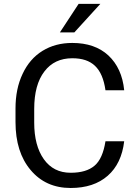

<svg xmlns="http://www.w3.org/2000/svg" viewBox="-20 -937 691 967"><path d="M281.7 -773.9H354.5L485.4 -917.5H376ZM511.2 -225.6C502 -167 483.9 -126 456.1 -102.5C428.2 -78.6 388.2 -66.9 335.9 -66.9C277.8 -66.9 232.9 -89.8 200.7 -135.3C168.5 -180.7 152.3 -242.2 152.3 -319.3V-388.2C152.3 -469.7 169.4 -532.7 203.6 -577.1C237.3 -621.6 284.2 -643.6 344.2 -643.6C441.9 -643.6 495.1 -595.7 511.2 -482.4H605.5C598.1 -557.1 571.3 -615.2 525.9 -657.7C480.5 -699.7 419.9 -720.7 344.2 -720.7C287.1 -720.7 237.3 -707.5 193.8 -680.7C150.4 -653.8 117.2 -615.2 93.8 -564.9C69.8 -514.6 58.1 -456.5 58.1 -390.6V-322.3C58.1 -221.2 83.5 -140.6 134.3 -80.6C184.6 -20.5 252 9.8 335.9 9.8C413.6 9.8 475.6 -10.7 522.5 -51.8C568.8 -92.3 596.7 -150.4 605.5 -225.6Z"/></svg>

Font: Roboto
Style: Regular
Weight: 400
Designer: Google
Version: Version 2.137; 2017